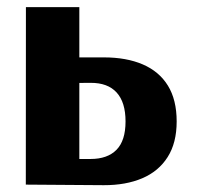

<svg xmlns="http://www.w3.org/2000/svg" viewBox="-20 -525 562 546"><path d="M53.4 0 53.7 -504.7H205.6V-325L134.9 -361.8H275.6Q339.7 -361.8 386.1 -341.8Q432.6 -321.8 457.5 -281.5Q482.4 -241.1 482.4 -179.6Q482.4 -118.6 456.7 -78.3Q431.1 -37.9 384.4 -18Q337.8 1.8 275.2 1.6ZM205.6 -6.7 70.2 -72.4 237.5 -72.9Q285.6 -72.9 311.3 -99Q337 -125.1 337 -179.6Q337 -234.2 311.7 -261.9Q286.4 -289.7 237.5 -289.4L170 -288.9L205.6 -352.7Z"/></svg>

Font: Russolo 10pt ExtraLight
Style: Regular
Weight: 200
Designer: Micah Stupak-Hahn
Version: Version 1.000